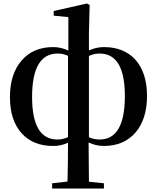

<svg xmlns="http://www.w3.org/2000/svg" viewBox="-20 -821 900 1101"><path d="M490 -34Q519 -21 551 -21Q696 -21 696 -270Q696 -514 551 -514Q518 -514 490 -500ZM370 -501Q342 -514 311 -514Q164 -514 164 -265Q164 -21 309 -21Q342 -21 370 -35ZM490 -532Q533 -551 576 -551Q691 -551 757 -478Q823 -403 823 -271Q823 -138 757 -61Q690 16 576 16Q530 16 488 -4Q488 89 490 221L576 230V260H279V230L367 220Q370 113 370 -3Q332 16 285 16Q169 16 104 -57Q37 -131 37 -264Q37 -397 104 -474Q170 -551 285 -551Q330 -551 372 -531V-723L288 -731V-758L479 -801L494 -792L490 -633Z"/></svg>

Font: Source Han Serif JP
Style: Bold
Weight: 700
Designer: Ryoko NISHIZUKA  (kana & ideographs); Frank Grießhammer (Latin, Greek & Cyrillic); Wenlong ZHANG  (bopomofo); Sandoll Co
Foundry: Adobe Systems Incorporated
Version: Version 1.000;PS 1;hotconv 16.6.53;makeotf.lib2.5.65590